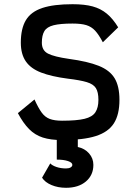

<svg xmlns="http://www.w3.org/2000/svg" viewBox="-20 -652 640 913"><path d="M275 14Q221 14 183.5 2Q146 -10 118 -38.5Q90 -67 65 -114L144 -179Q162 -139 178 -117Q194 -95 216.5 -86.5Q239 -78 275 -78Q345 -78 382 -87Q419 -96 433.5 -118Q448 -140 448 -177Q448 -214 436 -233Q424 -252 392.5 -261.5Q361 -271 302 -278Q225 -288 175.5 -307Q126 -326 102.5 -360.5Q79 -395 79 -449Q79 -516 103 -556Q127 -596 181 -614Q235 -632 325 -632Q382 -632 420.5 -621.5Q459 -611 488 -587Q517 -563 542 -522L469 -451Q450 -487 432.5 -506Q415 -525 390.5 -532.5Q366 -540 325 -540Q267 -540 235 -532Q203 -524 191 -504Q179 -484 179 -449Q179 -412 208.5 -397Q238 -382 308 -372Q397 -360 449.5 -339Q502 -318 525 -280Q548 -242 548 -177Q548 -107 521.5 -65.5Q495 -24 435.5 -5Q376 14 275 14ZM294 241Q256 241 225 228Q194 215 180 193L219 125Q228 135 248.5 142Q269 149 294 149Q308 149 316 144Q324 139 324 132Q324 121 303.5 114Q283 107 250 107V-5H350V47Q383 54 403.5 77.5Q424 101 424 132Q424 181 388.5 211Q353 241 294 241Z"/></svg>

Font: Victor Mono Thin
Style: Regular
Weight: 100
Monospace: yes
Designer: Rune Bjørnerås
Version: Version 1.561;gftools[0.9.30]